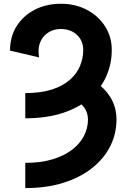

<svg xmlns="http://www.w3.org/2000/svg" viewBox="-20 -755 658 999"><path d="M362.9 -234.2 467.6 -332.4Q521.6 -301.5 553.9 -249.6Q586.1 -197.7 586.1 -132.8Q586.1 -58.9 553.6 5.7Q521.1 70.3 459.4 119.3Q397.8 168.4 310 196Q222.3 223.6 111.5 223.6V92.4Q192.5 92.4 253.5 73.9Q314.6 55.4 355.6 23.6Q396.7 -8.1 417.2 -48.6Q437.7 -89.1 437.7 -132.8Q437.7 -168.4 417.9 -196Q398.1 -223.6 362.9 -234.2ZM296.9 -604.1Q261.6 -604.1 235.4 -588.6Q209.3 -573 195 -547.4Q180.7 -521.7 180.7 -491.6Q180.7 -476.3 182 -467.6Q183.3 -459 183.7 -456.4L32.2 -491.6Q32.2 -564.8 66.9 -619.6Q101.7 -674.3 161.5 -704.8Q221.3 -735.4 296.9 -735.4Q372.5 -735.4 432.4 -703.7Q492.3 -672 526.9 -617.6Q561.5 -563.3 561.5 -495.9Q561.5 -422 532.7 -357.4Q503.9 -292.8 447.1 -243.8Q390.3 -194.7 306.3 -167.1Q222.3 -139.5 111.5 -139.5V-270.7Q192.5 -270.7 249.9 -289.2Q307.3 -307.7 343.3 -339.5Q379.3 -371.2 396.2 -411.7Q413.1 -452.1 413.1 -495.9Q413.1 -526 398.8 -550.6Q384.5 -575.2 358.4 -589.6Q332.4 -604.1 296.9 -604.1Z"/></svg>

Font: Giphurs SC
Style: Regular
Weight: 400
Version: Version 0.920